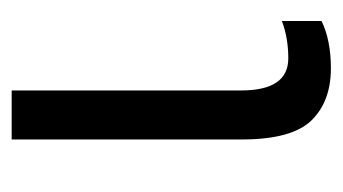

<svg xmlns="http://www.w3.org/2000/svg" viewBox="-149 -428 587 329"><g transform="rotate(-90 144.5 -263.5)"><path d="M70 -537V-143Q70 -57 102.5 -23.5Q135 10 192 10Q240 10 273 -6V-74Q244 -63 209 -63Q154 -63 154 -144V-537Z"/></g></svg>

Font: Noto Sans Display SemiCondensed
Style: Regular
Weight: 400
Width: 4
Designer: Monotype Design team
Foundry: Monotype Imaging Inc.
Version: 1.000